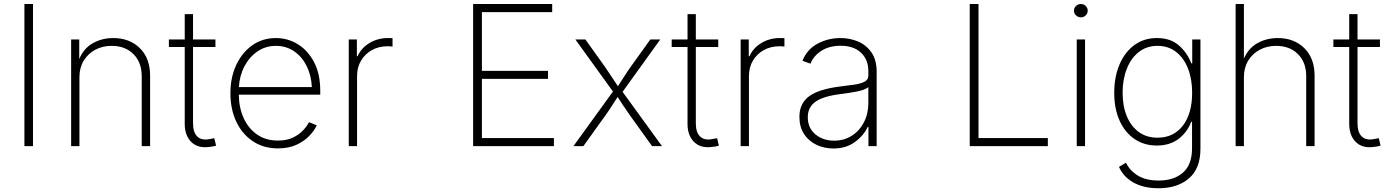

<svg xmlns="http://www.w3.org/2000/svg" viewBox="-20 -748 7109 983"><path d="M148.9 -727.5V0H105V-727.5Z M386.7 -353.5V0H344.2V-545.9H385.7V-445.8Q409.2 -501.5 456.1 -527.3Q502.9 -553.2 560.1 -553.2Q643.1 -553.2 695.8 -501.7Q748.5 -450.2 748.5 -359.9V0H705.6V-357.9Q705.6 -428.7 663.3 -470.9Q621.1 -513.2 551.8 -513.2Q504.9 -513.2 467.5 -493.2Q430.2 -473.1 408.4 -437.3Q386.7 -401.4 386.7 -353.5Z M1083 -545.9V-507.3H968.3V-116.2Q968.3 -70.8 989.7 -49.6Q1011.2 -28.3 1050.8 -35.6Q1062.5 -37.1 1077.1 -40.5L1086.4 -2.4Q1072.3 2.4 1053.7 3.9Q993.7 12.7 959.7 -20.8Q925.8 -54.2 925.8 -113.8V-507.3H844.7V-545.9H925.8V-675.8H968.3V-545.9Z M1402.8 11.7Q1329.1 11.7 1274.4 -24.9Q1219.7 -61.5 1189.7 -125.2Q1159.7 -189 1159.7 -270.5Q1159.7 -352.1 1189.7 -415.8Q1219.7 -479.5 1272 -516.4Q1324.2 -553.2 1392.1 -553.2Q1453.6 -553.2 1505.4 -521.2Q1557.1 -489.3 1588.4 -429Q1619.6 -368.7 1619.6 -283.7V-263.2H1202.6Q1203.6 -195.8 1227.8 -142.8Q1252 -89.8 1296.4 -59.1Q1340.8 -28.3 1402.8 -28.3Q1447.8 -28.3 1479.5 -43.5Q1511.2 -58.6 1531.7 -80.6Q1552.2 -102.5 1562 -122.6L1601.6 -106.4Q1589.4 -79.1 1563 -51.8Q1536.6 -24.4 1496.8 -6.3Q1457 11.7 1402.8 11.7ZM1203.1 -302.2H1576.7Q1573.7 -362.3 1550 -409.9Q1526.4 -457.5 1485.8 -485.4Q1445.3 -513.2 1392.1 -513.2Q1340.3 -513.2 1298.8 -485.1Q1257.3 -457 1231.9 -409.2Q1206.5 -361.3 1203.1 -302.2Z M1765.6 0V-545.9H1807.1V-460.4H1811Q1829.1 -502 1871.3 -527.6Q1913.6 -553.2 1967.3 -553.2Q1973.1 -553.2 1978.8 -553Q1984.4 -552.7 1989.7 -552.7V-509.3Q1986.3 -509.8 1979.7 -510.5Q1973.1 -511.2 1964.8 -511.2Q1919.4 -511.2 1884 -491.5Q1848.6 -471.7 1828.4 -437.5Q1808.1 -403.3 1808.1 -358.9V0Z M2402.3 0V-727.5H2807.1V-686H2447.3V-385.3H2785.6V-344.2H2447.3V-41H2815.9V0Z M2916 0 3118.2 -279.3 2925.8 -545.9H2977.1L3076.7 -406.7Q3094.7 -380.4 3111.1 -355.5Q3127.4 -330.6 3143.6 -306.6Q3159.7 -330.6 3175.3 -355.5Q3190.9 -380.4 3209.5 -406.7L3309.6 -545.9H3360.4L3167.5 -277.8L3369.1 0H3318.4L3202.6 -161.1Q3185.5 -185.1 3171.1 -207.3Q3156.7 -229.5 3142.1 -251.5Q3127.4 -229.5 3113.5 -207.3Q3099.6 -185.1 3082.5 -161.1L2966.8 0Z M3657.2 -545.9V-507.3H3542.5V-116.2Q3542.5 -70.8 3564 -49.6Q3585.4 -28.3 3625 -35.6Q3636.7 -37.1 3651.4 -40.5L3660.6 -2.4Q3646.5 2.4 3627.9 3.9Q3567.9 12.7 3533.9 -20.8Q3500 -54.2 3500 -113.8V-507.3H3418.9V-545.9H3500V-675.8H3542.5V-545.9Z M3772 0V-545.9H3813.5V-460.4H3817.4Q3835.4 -502 3877.7 -527.6Q3919.9 -553.2 3973.6 -553.2Q3979.5 -553.2 3985.1 -553Q3990.7 -552.7 3996.1 -552.7V-509.3Q3992.7 -509.8 3986.1 -510.5Q3979.5 -511.2 3971.2 -511.2Q3925.8 -511.2 3890.4 -491.5Q3855 -471.7 3834.7 -437.5Q3814.5 -403.3 3814.5 -358.9V0Z M4246.6 12.2Q4199.2 12.2 4159.7 -6.8Q4120.1 -25.9 4096.4 -62Q4072.8 -98.1 4072.8 -149.9Q4072.8 -218.3 4122.3 -254.9Q4171.9 -291.5 4280.8 -305.2Q4322.8 -310.1 4355.5 -314.9Q4388.2 -319.8 4407 -330.1Q4425.8 -340.3 4425.8 -361.3V-383.8Q4425.8 -443.4 4387.9 -478.5Q4350.1 -513.7 4284.2 -513.7Q4225.6 -513.7 4185.5 -488Q4145.5 -462.4 4129.4 -421.9L4088.4 -437Q4112.3 -496.1 4166.3 -524.7Q4220.2 -553.2 4283.2 -553.2Q4331.5 -553.2 4373.8 -535.2Q4416 -517.1 4442.1 -479Q4468.3 -440.9 4468.3 -380.9V0H4426.3V-98.1H4422.4Q4400.9 -52.7 4356 -20.3Q4311 12.2 4246.6 12.2ZM4250.5 -27.8Q4301.8 -27.8 4341.3 -53.2Q4380.9 -78.6 4403.3 -122.3Q4425.8 -166 4425.8 -221.2V-301.8Q4408.7 -287.6 4367.2 -279.5Q4325.7 -271.5 4285.6 -266.6Q4195.8 -255.9 4155.8 -227.5Q4115.7 -199.2 4115.7 -148.4Q4115.7 -92.8 4154.5 -60.3Q4193.4 -27.8 4250.5 -27.8Z M4944.8 0V-727.5H4989.7V-41H5344.7V0Z M5492.7 0V-545.9H5535.2V0ZM5513.7 -659.2Q5499.5 -659.2 5489 -669.2Q5478.5 -679.2 5478.5 -693.4Q5478.5 -707.5 5489 -717.5Q5499.5 -727.5 5513.7 -727.5Q5528.3 -727.5 5538.6 -717.5Q5548.8 -707.5 5548.8 -693.4Q5548.8 -679.2 5538.6 -669.2Q5528.3 -659.2 5513.7 -659.2Z M5912.1 215.8Q5835.4 215.8 5783.2 186.5Q5731 157.2 5709 106.4L5745.1 85Q5763.2 124.5 5804.7 150.4Q5846.2 176.3 5912.1 176.3Q5990.7 176.3 6036.9 135.5Q6083 94.7 6083 11.2V-124.5H6078.6Q6059.6 -71.8 6014.6 -37.4Q5969.7 -2.9 5902.3 -2.9Q5837.9 -2.9 5788.8 -36.1Q5739.7 -69.3 5712.2 -130.1Q5684.6 -190.9 5684.6 -272.9Q5684.6 -354.5 5711.7 -418Q5738.8 -481.4 5787.8 -517.3Q5836.9 -553.2 5903.3 -553.2Q5973.6 -553.2 6016.6 -514.6Q6059.6 -476.1 6079.1 -423.8H6084V-545.9H6126V13.2Q6126 115.2 6066.9 165.5Q6007.8 215.8 5912.1 215.8ZM5906.2 -43Q5988.3 -43 6035.9 -104.7Q6083.5 -166.5 6083.5 -273.4Q6083.5 -342.3 6062.5 -396.5Q6041.5 -450.7 6001.7 -481.9Q5961.9 -513.2 5906.2 -513.2Q5850.1 -513.2 5810.1 -481.4Q5770 -449.7 5748.8 -395.3Q5727.5 -340.8 5727.5 -273.4Q5727.5 -205.1 5749 -153.1Q5770.5 -101.1 5810.5 -72Q5850.6 -43 5906.2 -43Z M6348.6 -353.5V0H6306.2V-727.5H6348.6V-448.2Q6372.6 -502.4 6419.2 -527.8Q6465.8 -553.2 6522 -553.2Q6605 -553.2 6657.7 -501.7Q6710.4 -450.2 6710.4 -359.9V0H6667.5V-357.9Q6667.5 -428.7 6625.2 -470.9Q6583 -513.2 6513.7 -513.2Q6466.8 -513.2 6429.4 -493.2Q6392.1 -473.1 6370.4 -437.3Q6348.6 -401.4 6348.6 -353.5Z M7044.9 -545.9V-507.3H6930.2V-116.2Q6930.2 -70.8 6951.7 -49.6Q6973.1 -28.3 7012.7 -35.6Q7024.4 -37.1 7039.1 -40.5L7048.3 -2.4Q7034.2 2.4 7015.6 3.9Q6955.6 12.7 6921.6 -20.8Q6887.7 -54.2 6887.7 -113.8V-507.3H6806.6V-545.9H6887.7V-675.8H6930.2V-545.9Z"/></svg>

Font: Inter Extra Light
Style: Regular
Weight: 200
Designer: Rasmus Andersson
Foundry: rsms
Version: Version 4.000;git-3c8e0fc